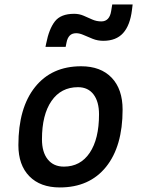

<svg xmlns="http://www.w3.org/2000/svg" viewBox="-20 -821 626 851"><path d="M245.1 9.8Q158.7 9.8 110.1 -39.8Q61.5 -89.4 61.5 -177.7Q61.5 -342.8 135.3 -435.1Q209 -527.3 339.8 -527.3Q426.3 -527.3 474.9 -476.6Q523.4 -425.8 523.4 -335Q523.4 -172.4 450 -81.3Q376.5 9.8 245.1 9.8ZM263.2 -82.5Q336.4 -82.5 377.7 -143.8Q418.9 -205.1 418.9 -314Q418.9 -370.6 394.5 -402.6Q370.1 -434.6 325.7 -434.6Q250.5 -434.6 208.3 -373.5Q166 -312.5 166 -203.6Q166 -146.5 191.7 -114.5Q217.3 -82.5 263.2 -82.5ZM181.6 -613.3 184.6 -627.9Q197.3 -692.9 223.4 -726.3Q249.5 -759.8 308.6 -759.8Q331.1 -759.8 350.3 -751.5Q369.6 -743.2 388.7 -734.6Q407.7 -726.1 429.2 -726.1Q447.3 -726.1 458.3 -737.8Q469.2 -749.5 472.7 -772L477.5 -801.3H567.9L564.9 -776.9Q556.6 -708.5 525.6 -674.3Q494.6 -640.1 438 -640.1Q413.1 -640.1 391.4 -648.7Q369.6 -657.2 351.3 -665.5Q333 -673.8 317.9 -673.8Q299.3 -673.8 289.1 -663.3Q278.8 -652.8 274.9 -632.8L271 -613.3Z"/></svg>

Font: Cascadia Code PL
Style: Italic
Weight: 400
Italic angle: -10°
Monospace: yes
Designer: Aaron Bell
Foundry: Saja Typeworks
Version: Version 2404.023